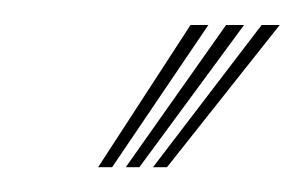

<svg xmlns="http://www.w3.org/2000/svg" viewBox="-20 -780 249 155"><path d="M59.2 -645 133.8 -759.8H148.2L70.5 -645ZM103.5 -645 191.2 -759.8H205.8L114.8 -645ZM81.5 -645 162.5 -759.8H177L92.5 -645Z"/></svg>

Font: Big Shoulders Inline Text Light
Style: Regular
Weight: 300
Designer: Patric King
Foundry: XO Type Co
Version: Version 1.000